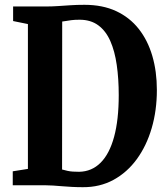

<svg xmlns="http://www.w3.org/2000/svg" viewBox="-20 -770 694 798"><path d="M324 8Q300.5 8 278.8 6.8Q257 5.5 237.5 4Q218 2.5 200.8 1.2Q183.5 0 168 0H33V-58L96 -68V-670L34.5 -682.5V-743H166.5Q197 -743 221.8 -744.8Q246.5 -746.5 272.5 -748.2Q298.5 -750 331 -750Q406.5 -750 462.8 -723.8Q519 -697.5 556.5 -650Q594 -602.5 613 -537.8Q632 -473 632 -396Q632 -311 610.5 -237.5Q589 -164 548.8 -108.8Q508.5 -53.5 451.8 -22.5Q395 8.5 324 8ZM309 -56Q361.5 -57 398.2 -93.8Q435 -130.5 454.2 -201.2Q473.5 -272 473.5 -374.5Q473.5 -443 465.2 -500.2Q457 -557.5 438.5 -599.5Q420 -641.5 388.5 -664.8Q357 -688 311 -688Q290 -688 276.5 -686.2Q263 -684.5 254.5 -682.8Q246 -681 238.5 -680.5L238 -65.5Q250.5 -62 261 -59.8Q271.5 -57.5 282.8 -56.8Q294 -56 309 -56Z"/></svg>

Font: Merriweather 24pt SemiCondensed
Style: Bold
Weight: 700
Width: 4
Designer: Eben Sorkin
Foundry: Eben Sorkin
Version: Version 2.100